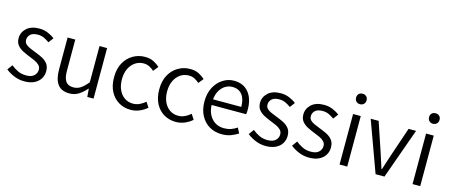

<svg xmlns="http://www.w3.org/2000/svg" viewBox="-48 -1369 4651 1982"><g transform="rotate(15 2277.5 -377.5)"><path d="M233 13Q175 13 123 -8.5Q71 -30 33 -61L73 -116Q108 -88 146.5 -69.5Q185 -51 236 -51Q292 -51 320 -77.5Q348 -104 348 -141Q348 -170 329 -189.5Q310 -209 281 -222.5Q252 -236 222 -247Q184 -262 147 -280.5Q110 -299 86 -328Q62 -357 62 -403Q62 -466 110 -510Q158 -554 246 -554Q294 -554 336.5 -536.5Q379 -519 410 -494L370 -441Q343 -461 313.5 -475Q284 -489 246 -489Q192 -489 166.5 -464.5Q141 -440 141 -407Q141 -380 157.5 -363Q174 -346 201 -334Q228 -322 259 -310Q299 -295 337.5 -276.5Q376 -258 401 -227.5Q426 -197 426 -145Q426 -102 404 -66Q382 -30 339 -8.5Q296 13 233 13Z M714 13Q629 13 589 -40.5Q549 -94 549 -197V-540H631V-207Q631 -129 656.5 -93.5Q682 -58 738 -58Q781 -58 815.5 -81Q850 -104 890 -153V-540H971V0H904L897 -86H894Q856 -42 813 -14.5Q770 13 714 13Z M1369 13Q1298 13 1241 -20.5Q1184 -54 1151 -117Q1118 -180 1118 -269Q1118 -360 1153.5 -423.5Q1189 -487 1247.5 -520.5Q1306 -554 1375 -554Q1428 -554 1466.5 -534.5Q1505 -515 1533 -489L1490 -436Q1466 -458 1439 -471.5Q1412 -485 1378 -485Q1328 -485 1288 -458Q1248 -431 1225 -382.5Q1202 -334 1202 -269Q1202 -205 1224 -157Q1246 -109 1285 -82Q1324 -55 1376 -55Q1414 -55 1448 -71.5Q1482 -88 1507 -111L1543 -56Q1508 -25 1463 -6Q1418 13 1369 13Z M1852 13Q1781 13 1724 -20.5Q1667 -54 1634 -117Q1601 -180 1601 -269Q1601 -360 1636.5 -423.5Q1672 -487 1730.5 -520.5Q1789 -554 1858 -554Q1911 -554 1949.5 -534.5Q1988 -515 2016 -489L1973 -436Q1949 -458 1922 -471.5Q1895 -485 1861 -485Q1811 -485 1771 -458Q1731 -431 1708 -382.5Q1685 -334 1685 -269Q1685 -205 1707 -157Q1729 -109 1768 -82Q1807 -55 1859 -55Q1897 -55 1931 -71.5Q1965 -88 1990 -111L2026 -56Q1991 -25 1946 -6Q1901 13 1852 13Z M2341 13Q2269 13 2211 -20.5Q2153 -54 2118.5 -117.5Q2084 -181 2084 -269Q2084 -357 2118.5 -421Q2153 -485 2208 -519.5Q2263 -554 2325 -554Q2426 -554 2482 -486Q2538 -418 2538 -301Q2538 -288 2537 -275.5Q2536 -263 2534 -252H2165Q2169 -162 2219 -107.5Q2269 -53 2350 -53Q2391 -53 2423.5 -64.5Q2456 -76 2487 -97L2516 -41Q2482 -19 2439.5 -3Q2397 13 2341 13ZM2164 -312H2466Q2466 -398 2429 -443Q2392 -488 2326 -488Q2286 -488 2251 -467Q2216 -446 2193 -407Q2170 -368 2164 -312Z M2813 13Q2755 13 2703 -8.5Q2651 -30 2613 -61L2653 -116Q2688 -88 2726.5 -69.5Q2765 -51 2816 -51Q2872 -51 2900 -77.5Q2928 -104 2928 -141Q2928 -170 2909 -189.5Q2890 -209 2861 -222.5Q2832 -236 2802 -247Q2764 -262 2727 -280.5Q2690 -299 2666 -328Q2642 -357 2642 -403Q2642 -466 2690 -510Q2738 -554 2826 -554Q2874 -554 2916.5 -536.5Q2959 -519 2990 -494L2950 -441Q2923 -461 2893.5 -475Q2864 -489 2826 -489Q2772 -489 2746.5 -464.5Q2721 -440 2721 -407Q2721 -380 2737.5 -363Q2754 -346 2781 -334Q2808 -322 2839 -310Q2879 -295 2917.5 -276.5Q2956 -258 2981 -227.5Q3006 -197 3006 -145Q3006 -102 2984 -66Q2962 -30 2919 -8.5Q2876 13 2813 13Z M3276 13Q3218 13 3166 -8.5Q3114 -30 3076 -61L3116 -116Q3151 -88 3189.5 -69.5Q3228 -51 3279 -51Q3335 -51 3363 -77.5Q3391 -104 3391 -141Q3391 -170 3372 -189.5Q3353 -209 3324 -222.5Q3295 -236 3265 -247Q3227 -262 3190 -280.5Q3153 -299 3129 -328Q3105 -357 3105 -403Q3105 -466 3153 -510Q3201 -554 3289 -554Q3337 -554 3379.5 -536.5Q3422 -519 3453 -494L3413 -441Q3386 -461 3356.5 -475Q3327 -489 3289 -489Q3235 -489 3209.5 -464.5Q3184 -440 3184 -407Q3184 -380 3200.5 -363Q3217 -346 3244 -334Q3271 -322 3302 -310Q3342 -295 3380.5 -276.5Q3419 -258 3444 -227.5Q3469 -197 3469 -145Q3469 -102 3447 -66Q3425 -30 3382 -8.5Q3339 13 3276 13Z M3600 0V-540H3682V0ZM3642 -656Q3617 -656 3601.5 -671.5Q3586 -687 3586 -713Q3586 -738 3601.5 -753Q3617 -768 3642 -768Q3666 -768 3682 -753Q3698 -738 3698 -713Q3698 -687 3682 -671.5Q3666 -656 3642 -656Z M3985 0 3788 -540H3873L3979 -225Q3992 -186 4004.5 -145.5Q4017 -105 4030 -67H4035Q4047 -105 4060 -145.5Q4073 -186 4086 -225L4193 -540H4273L4080 0Z M4380 0V-540H4462V0ZM4422 -656Q4397 -656 4381.5 -671.5Q4366 -687 4366 -713Q4366 -738 4381.5 -753Q4397 -768 4422 -768Q4446 -768 4462 -753Q4478 -738 4478 -713Q4478 -687 4462 -671.5Q4446 -656 4422 -656Z"/></g></svg>

Font: Source Han Sans SC Normal
Style: Regular
Weight: 350
Designer: Ryoko NISHIZUKA 西塚涼子 (kana, bopomofo & ideographs); Paul D. Hunt (Latin, Greek & Cyrillic); Sandoll Communications 산돌커뮤니
Foundry: Adobe
Version: Version 2.004;hotconv 1.0.118;makeotfexe 2.5.65603